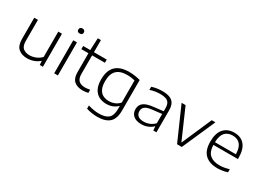

<svg xmlns="http://www.w3.org/2000/svg" viewBox="-29 -1624 3700 2726"><g transform="rotate(30 1821.0 -261.0)"><path d="M281 9Q193.5 9 139 -37.5Q84.5 -84 84.5 -193V-541.5H145V-196Q145 -112 185 -78.8Q225 -45.5 289.5 -45.5Q338 -45.5 388.8 -65Q439.5 -84.5 478.5 -126V-541.5H539V0H487.5L483 -62H478.5Q438.5 -27 387.5 -9Q336.5 9 281 9Z M724 0V-541.5H784.5V0ZM754.5 -669.5Q709.5 -669.5 709.5 -710.5Q709.5 -730 721.5 -741.2Q733.5 -752.5 754.5 -752.5Q775.5 -752.5 787.5 -741.2Q799.5 -730 799.5 -710.5Q799.5 -669.5 754.5 -669.5Z M1192 9.5Q1101.5 9.5 1052 -35.8Q1002.5 -81 1002.5 -176.5V-489.5H886.5V-541.5H1002.5L1011.5 -740H1063V-541.5H1273V-489.5H1063V-187.5Q1063 -109.5 1099 -76.5Q1135 -43.5 1203 -43.5Q1237 -43.5 1283 -54V-1.5Q1258 4.5 1236.8 7Q1215.5 9.5 1192 9.5Z M1559.5 230Q1519 230 1470.2 223Q1421.5 216 1379.5 201.5V149Q1429 164.5 1473.2 171.5Q1517.5 178.5 1558 178.5Q1664 178.5 1713.2 135.2Q1762.5 92 1762.5 -14.5V-62.5H1758.5Q1726.5 -30 1680.8 -11.2Q1635 7.5 1578 7.5Q1512.5 7.5 1459.2 -19.8Q1406 -47 1375 -105.8Q1344 -164.5 1344 -259.5Q1344 -549.5 1638.5 -549.5Q1734 -549.5 1823 -524V-23Q1823 112 1757.2 171Q1691.5 230 1559.5 230ZM1591.5 -45.5Q1638 -45.5 1683.2 -63Q1728.5 -80.5 1762.5 -120V-482.5Q1737 -489.5 1704 -493.8Q1671 -498 1632 -498Q1520 -498 1462.8 -441.5Q1405.5 -385 1405.5 -265.5Q1405.5 -183.5 1429.8 -135.5Q1454 -87.5 1496 -66.5Q1538 -45.5 1591.5 -45.5Z M2155 8.5Q2070 8.5 2023.8 -30.5Q1977.5 -69.5 1977.5 -137Q1977.5 -205 2025.5 -242.8Q2073.5 -280.5 2183.5 -292.5L2340.5 -310.5V-360Q2340.5 -415 2321.8 -445.2Q2303 -475.5 2266.8 -487.2Q2230.5 -499 2177.5 -499Q2142.5 -499 2099 -492.8Q2055.5 -486.5 2012 -471.5V-522.5Q2049.5 -536 2095 -542.8Q2140.5 -549.5 2182.5 -549.5Q2252.5 -549.5 2301.2 -532Q2350 -514.5 2375 -472.8Q2400 -431 2400 -358V0H2348.5L2344 -64H2339Q2308.5 -31.5 2259.2 -11.5Q2210 8.5 2155 8.5ZM2040 -141Q2040 -94 2070.5 -67Q2101 -40 2165.5 -40Q2213.5 -40 2259 -58.5Q2304.5 -77 2340.5 -114.5V-266.5L2185.5 -248.5Q2106.5 -239 2073.2 -213.2Q2040 -187.5 2040 -141Z M2738.5 0 2500 -541.5H2565.5L2780 -50L2994 -541.5H3054.5L2816 0Z M3403 9.5Q3271 9.5 3199.5 -58.2Q3128 -126 3128 -270.5Q3128 -408.5 3190.8 -479Q3253.5 -549.5 3363.5 -549.5Q3473 -549.5 3532.5 -478.5Q3592 -407.5 3592 -269.5V-249.5H3189.5Q3193 -139 3249.2 -90Q3305.5 -41 3409.5 -41Q3446 -41 3484.5 -47.8Q3523 -54.5 3564.5 -67V-16Q3480 9.5 3403 9.5ZM3363 -502.5Q3282 -502.5 3237.2 -452.5Q3192.5 -402.5 3189.5 -294H3533Q3530.5 -401.5 3487.2 -452Q3444 -502.5 3363 -502.5Z"/></g></svg>

Font: Encode Sans Expanded Light
Style: Regular
Weight: 300
Width: 7
Designer: Multiple Designers
Foundry: Impallari Type
Version: Version 3.000; ttfautohint (v1.8.3) -l 8 -r 50 -G 200 -x 14 